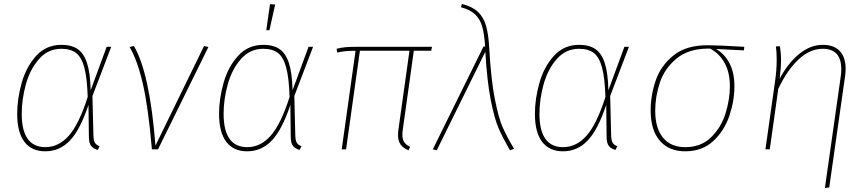

<svg xmlns="http://www.w3.org/2000/svg" viewBox="-20 -756 4396 972"><path d="M439 -299 520 -519H543L448 -270L453 -68Q454 -43 461.5 -32Q469 -21 484 -16L475 3Q453 -3 441.5 -17Q430 -31 430 -64L428 -225Q386 -99 334 -44.5Q282 10 209 10Q140 10 103.5 -38Q67 -86 67 -180Q67 -256 90 -337Q113 -418 163.5 -473.5Q214 -529 291 -529Q341 -529 372.5 -508Q404 -487 420.5 -437Q437 -387 439 -299ZM90 -180Q90 -11 210 -11Q276 -11 327.5 -68Q379 -125 424 -265Q421 -361 407 -413.5Q393 -466 365.5 -487.5Q338 -509 291 -509Q223 -509 177.5 -457Q132 -405 111 -329Q90 -253 90 -180Z M767 -19 1013 -523 1035 -518 780 0H749Q731 -212 703 -332.5Q675 -453 636 -518L658 -523Q738 -387 767 -19Z M1461 -299 1542 -519H1565L1470 -270L1475 -68Q1476 -43 1483.5 -32Q1491 -21 1506 -16L1497 3Q1475 -3 1463.5 -17Q1452 -31 1452 -64L1450 -225Q1408 -99 1356 -44.5Q1304 10 1231 10Q1162 10 1125.5 -38Q1089 -86 1089 -180Q1089 -256 1112 -337Q1135 -418 1185.5 -473.5Q1236 -529 1313 -529Q1363 -529 1394.5 -508Q1426 -487 1442.5 -437Q1459 -387 1461 -299ZM1112 -180Q1112 -11 1232 -11Q1298 -11 1349.5 -68Q1401 -125 1446 -265Q1443 -361 1429 -413.5Q1415 -466 1387.5 -487.5Q1360 -509 1313 -509Q1245 -509 1199.5 -457Q1154 -405 1133 -329Q1112 -253 1112 -180ZM1373 -733 1344 -603H1328L1347 -735Z M2020 -106Q2017 -88 2017 -75Q2017 -51 2026 -37Q2035 -23 2056 -13L2048 5Q2020 -7 2007.5 -25Q1995 -43 1995 -73Q1995 -89 1998 -107L2053 -499H1802L1732 0H1710L1780 -499Q1749 -499 1729.5 -497Q1710 -495 1687 -490L1684 -509Q1706 -515 1728.5 -517Q1751 -519 1787 -519H2167L2163 -499H2075Z M2457 -510Q2466 -351 2485 -255Q2504 -159 2524 -113.5Q2544 -68 2582 -3L2562 5Q2526 -57 2505 -104.5Q2484 -152 2465 -246.5Q2446 -341 2437 -494L2191 5L2171 0L2428 -521L2436 -520Q2432 -583 2421.5 -620.5Q2411 -658 2386 -682.5Q2361 -707 2314 -719L2318 -736Q2371 -723 2399.5 -696Q2428 -669 2440.5 -626Q2453 -583 2457 -510Z M3060 -299 3141 -519H3164L3069 -270L3074 -68Q3075 -43 3082.5 -32Q3090 -21 3105 -16L3096 3Q3074 -3 3062.5 -17Q3051 -31 3051 -64L3049 -225Q3007 -99 2955 -44.5Q2903 10 2830 10Q2761 10 2724.5 -38Q2688 -86 2688 -180Q2688 -256 2711 -337Q2734 -418 2784.5 -473.5Q2835 -529 2912 -529Q2962 -529 2993.5 -508Q3025 -487 3041.5 -437Q3058 -387 3060 -299ZM2711 -180Q2711 -11 2831 -11Q2897 -11 2948.5 -68Q3000 -125 3045 -265Q3042 -361 3028 -413.5Q3014 -466 2986.5 -487.5Q2959 -509 2912 -509Q2844 -509 2798.5 -457Q2753 -405 2732 -329Q2711 -253 2711 -180Z M3274 -196Q3274 -274 3299.5 -348.5Q3325 -423 3389 -475Q3453 -527 3561 -527Q3617 -527 3748 -519L3746 -501L3605 -508Q3649 -483 3673.5 -435Q3698 -387 3698 -319Q3698 -246 3672.5 -170Q3647 -94 3591 -42Q3535 10 3449 10Q3366 10 3320 -44Q3274 -98 3274 -196ZM3675 -319Q3675 -389 3648.5 -437Q3622 -485 3575 -510H3567Q3466 -510 3405.5 -460Q3345 -410 3321 -339Q3297 -268 3297 -195Q3297 -107 3336.5 -59Q3376 -11 3449 -11Q3529 -11 3580 -61Q3631 -111 3653 -182Q3675 -253 3675 -319Z M4236 -367Q4239 -388 4239 -406Q4239 -509 4145 -509Q4080 -509 4022 -454.5Q3964 -400 3920 -306L3877 0H3855L3904 -346Q3912 -401 3912 -454Q3912 -494 3908 -521L3928 -522Q3934 -489 3934 -453Q3934 -413 3927 -357Q3969 -437 4026 -483Q4083 -529 4145 -529Q4202 -529 4231.5 -497.5Q4261 -466 4261 -408Q4261 -390 4258 -369L4178 193L4156 196Z"/></svg>

Font: FiraGO Thin
Style: Italic
Weight: 100
Italic angle: -8°
Designer: bBox Type GmbH
Foundry: bBox Type GmbH
Version: Version 1.001